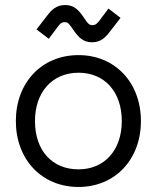

<svg xmlns="http://www.w3.org/2000/svg" viewBox="-20 -729 623 763"><path d="M125 -612 174 -575 210 -623C218 -634 224 -641 237 -641C250 -641 256 -633 268 -615C292 -580 310 -561 346 -561C381 -561 400 -581 418 -605L459 -658L411 -695L375 -647C366 -636 360 -629 347 -629C334 -629 328 -637 316 -655C293 -690 274 -709 239 -709C203 -709 184 -689 166 -665ZM43 -248C43 -95 146 14 292 14C437 14 540 -95 540 -248C540 -401 437 -510 292 -510C146 -510 43 -401 43 -248ZM119 -248C119 -363 188 -440 292 -440C395 -440 464 -365 464 -248C464 -132 395 -56 292 -56C188 -56 119 -130 119 -248Z"/></svg>

Font: Space Text
Style: Regular
Weight: 400
Designer: Florian Karsten (Space Text), Colophon Foundry (Space Mono)
Foundry: Florian Karsten
Version: Version 1.003;PS 001.003;hotconv 1.0.88;makeotf.lib2.5.64775